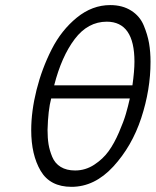

<svg xmlns="http://www.w3.org/2000/svg" viewBox="-20 -723 609 751"><path d="M102.1 -213.9Q102.1 -288.1 123 -371.6Q144 -455.1 182.1 -530Q220.2 -605 280.5 -654.1Q340.8 -703.1 411.1 -703.1Q459 -703.1 492.9 -681.6Q526.9 -660.2 542 -624Q557.1 -587.9 563 -554Q568.8 -520 568.8 -481Q568.8 -372.1 532.5 -261.5Q496.1 -150.9 423.1 -71.5Q350.1 7.8 259.8 7.8Q175.8 7.8 138.9 -54.9Q102.1 -117.7 102.1 -213.9ZM166 -214.8Q166 -182.6 169.9 -158.7Q173.8 -134.8 184.3 -109.4Q194.8 -84 217.5 -70.1Q240.2 -56.2 273.9 -56.2Q314 -56.2 348.4 -78.6Q382.8 -101.1 404.8 -131.6Q426.8 -162.1 445.3 -205.1Q463.9 -248 472.4 -277.6Q481 -307.1 487.8 -337.9H180.2Q168 -292 166 -214.8ZM191.9 -389.2H498Q505.9 -445.3 505.9 -481.9Q505.9 -637.7 397.9 -638.2Q323.7 -638.2 272.2 -570.1Q220.7 -502 191.9 -389.2Z"/></svg>

Font: CMU Bright
Style: Oblique
Weight: 500
Italic angle: -12°
Version: Version 0.7.0